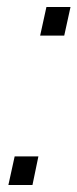

<svg xmlns="http://www.w3.org/2000/svg" viewBox="-20 -530 222 550"><path d="M95 -428 113 -510H182L164 -428ZM4 0 22 -82H90L73 0Z"/></svg>

Font: Saira Ultra Condensed
Style: Italic
Weight: 400
Width: 1
Italic angle: -12°
Designer: Hector Gatti with collaboration of the Omnibus-Type team
Foundry: Omnibus-Type
Version: Version 1.001; ttfautohint (v1.8)